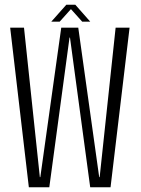

<svg xmlns="http://www.w3.org/2000/svg" viewBox="-20 -792 598 812"><path d="M102 0H188.5L274 -633H276L361.5 0H447.5L528 -675H469L401.5 -43H399.5L311 -675H239L150.5 -43H148.5L81.5 -675H23ZM197 -700.5H232.5L280 -753.5L327.5 -700.5H361.5L298.5 -772H260.5Z"/></svg>

Font: Anybody Condensed Light
Style: Regular
Weight: 300
Width: 3
Designer: Tyler Finck
Foundry: Etcetera Type Company
Version: Version 1.113;gftools[0.9.25]